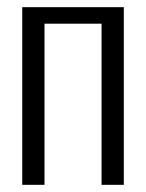

<svg xmlns="http://www.w3.org/2000/svg" viewBox="-20 -515 407 535"><path d="M42 0V-495H325V0H263V-449H104V0Z"/></svg>

Font: Alumni Sans
Style: Regular
Weight: 400
Designer: Robert E. Leuschke
Foundry: Robert E. Leuschke
Version: Version 1.018